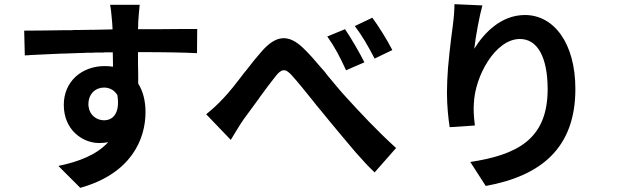

<svg xmlns="http://www.w3.org/2000/svg" viewBox="-20 -828 2970 921"><path d="M678 -290C678 -342 667 -389 643 -427C643 -455 643 -489 642 -523V-533C642 -548 642 -563 642 -578C778 -578 865 -576 925 -573L926 -689C892 -689 822 -689 749 -688H738C705 -688 672 -688 642 -688C643 -700 643 -713 643 -721C644 -737 648 -789 650 -805H508C511 -793 515 -761 518 -720C519 -712 519 -700 520 -687C489 -686 457 -686 424 -685H413C392 -685 371 -684 350 -684H339H334L323 -683C320 -683 316 -683 313 -683H302C299 -683 295 -683 292 -683H281C213 -682 149 -681 96 -681L99 -562C105 -563 111 -563 117 -563L126 -564C173 -566 224 -569 277 -571H287C315 -572 344 -573 373 -574H384L394 -575C399 -575 405 -575 410 -575H420C427 -575 434 -576 441 -576H452H462H473C477 -576 480 -576 484 -577H494H505H516C517 -577 519 -577 521 -577C521 -558 522 -537 522 -518V-508C509 -510 496 -511 482 -511C373 -511 286 -438 286 -325C286 -203 378 -142 455 -142C471 -142 485 -143 499 -146C444 -86 361 -53 260 -32L365 73C609 5 678 -160 678 -290ZM404 -327C404 -380 440 -408 479 -408C506 -408 529 -395 543 -372C557 -284 521 -251 479 -251C443 -251 410 -276 405 -316L404 -326V-327Z M1862 -588C1839 -633 1796 -703 1766 -743L1682 -703C1719 -654 1744 -610 1777 -547L1862 -588ZM1728 -529C1705 -575 1664 -646 1635 -688L1550 -653C1587 -601 1611 -554 1640 -491L1728 -529ZM1880 -118C1785 -204 1704 -292 1640 -362C1613 -391 1583 -428 1552 -465L1545 -474L1539 -482C1534 -487 1530 -493 1525 -498L1518 -506C1491 -538 1464 -569 1437 -595C1364 -667 1303 -660 1234 -580C1212 -555 1189 -527 1167 -498L1160 -489L1153 -481C1116 -432 1079 -385 1052 -357C1022 -325 999 -304 969 -280L1087 -157C1104 -184 1126 -223 1149 -256C1169 -283 1195 -319 1221 -354L1227 -363C1254 -400 1281 -436 1301 -461C1330 -498 1348 -503 1382 -464C1410 -433 1446 -388 1484 -341L1490 -333C1493 -330 1495 -327 1497 -324L1504 -316C1505 -315 1506 -313 1507 -312L1514 -304C1531 -283 1547 -263 1563 -244C1599 -201 1640 -151 1682 -102L1689 -94C1718 -61 1748 -28 1777 -1L1880 -118Z M2740 -401C2740 -621 2637 -756 2498 -756C2385 -756 2303 -672 2255 -594C2261 -650 2280 -753 2294 -802L2160 -808C2160 -781 2157 -742 2152 -704C2146 -663 2141 -618 2136 -574L2135 -563C2133 -546 2132 -529 2130 -512L2129 -502C2126 -460 2124 -420 2124 -384C2124 -317 2131 -257 2137 -218L2258 -226C2252 -273 2251 -304 2253 -331C2258 -463 2356 -641 2474 -641C2558 -641 2607 -554 2607 -400C2607 -158 2458 -85 2236 -51L2310 64C2575 16 2740 -118 2740 -401Z"/></svg>

Font: Glow Sans TC Normal
Style: Bold
Weight: 700
Designer: Ryoko NISHIZUKA (kana, bopomofo & ideographs); Paul D. Hunt (Latin, Greek & Cyrillic); Sandoll Communications, Soo-young
Version: Version 0.93